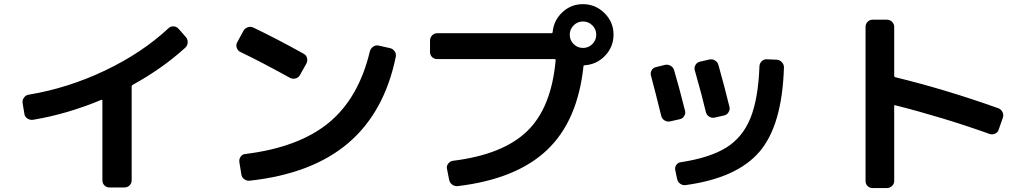

<svg xmlns="http://www.w3.org/2000/svg" viewBox="-20 -870 5040 942"><path d="M99.6 -311.5 90.8 -365.2Q88.9 -378.9 97.7 -391.1Q106.4 -403.3 120.1 -405.3Q313.5 -437.5 495.1 -523.9Q676.8 -610.4 806.6 -731.4Q816.4 -741.2 831.1 -740.7Q845.7 -740.2 856.4 -728.5L891.6 -688.5Q901.4 -677.7 900.9 -662.1Q900.4 -646.5 888.7 -635.7Q777.3 -534.2 629.9 -453.1Q626 -450.2 626 -446.3V14.6Q626 29.3 615.7 39.6Q605.5 49.8 589.8 49.8H517.6Q502.9 49.8 492.7 40Q482.4 30.3 482.4 14.6V-377Q482.4 -381.8 476.6 -379.9Q307.6 -309.6 141.6 -282.2Q127 -280.3 114.3 -288.6Q101.6 -296.9 99.6 -311.5Z M1159.2 -615.2Q1146.5 -621.1 1141.6 -635.3Q1136.7 -649.4 1143.6 -662.1L1173.8 -717.8Q1180.7 -730.5 1194.3 -735.8Q1208 -741.2 1221.7 -735.4Q1341.8 -677.7 1469.7 -606.4Q1482.4 -599.6 1486.3 -585.9Q1490.2 -572.3 1483.4 -558.6L1451.2 -501Q1443.4 -488.3 1429.2 -484.9Q1415 -481.4 1402.3 -488.3Q1266.6 -563.5 1159.2 -615.2ZM1893.6 -633.8Q1907.2 -630.9 1916 -618.7Q1924.8 -606.4 1921.9 -591.8Q1866.2 -319.3 1688.5 -168Q1510.7 -16.6 1204.1 16.6Q1189.5 17.6 1177.7 8.8Q1166 0 1164.1 -14.6L1154.3 -75.2Q1152.3 -88.9 1160.6 -101.1Q1168.9 -113.3 1182.6 -114.3Q1445.3 -146.5 1592.8 -267.6Q1740.2 -388.7 1794.9 -619.1Q1798.8 -632.8 1811 -641.1Q1823.2 -649.4 1836.9 -646.5Z M2794.4 -653.8Q2813.5 -634.8 2840.3 -634.8Q2867.2 -634.8 2886.2 -653.8Q2905.3 -672.9 2905.3 -699.7Q2905.3 -726.6 2886.2 -745.6Q2867.2 -764.6 2840.3 -764.6Q2813.5 -764.6 2794.4 -745.6Q2775.4 -726.6 2775.4 -699.7Q2775.4 -672.9 2794.4 -653.8ZM2839.8 -849.6Q2901.4 -849.6 2945.8 -805.7Q2990.2 -761.7 2990.2 -700.2Q2990.2 -640.6 2949.2 -597.2Q2908.2 -553.7 2848.6 -549.8Q2842.8 -549.8 2842.8 -545.9Q2814.5 -276.4 2663.6 -133.8Q2512.7 8.8 2226.6 43Q2211.9 44.9 2199.2 36.1Q2186.5 27.3 2183.6 11.7L2172.9 -42Q2169.9 -55.7 2179.2 -67.4Q2188.5 -79.1 2202.1 -81.1Q2447.3 -111.3 2566.4 -226.6Q2685.5 -341.8 2706.1 -574.2Q2706.1 -580.1 2701.2 -580.1H2125Q2110.4 -580.1 2100.1 -589.8Q2089.8 -599.6 2089.8 -615.2V-670.9Q2089.8 -685.5 2100.1 -696.3Q2110.4 -707 2125 -707H2684.6Q2690.4 -707 2691.4 -711.9Q2696.3 -769.5 2738.8 -809.6Q2781.2 -849.6 2839.8 -849.6Z M3791 -577.1Q3805.7 -576.2 3816.4 -564.5Q3827.1 -552.7 3826.2 -538.1Q3817.4 -255.9 3706.5 -126Q3595.7 3.9 3343.8 38.1Q3329.1 40 3316.9 31.2Q3304.7 22.5 3301.8 6.8L3293 -35.2Q3290 -48.8 3297.9 -60.5Q3305.7 -72.3 3320.3 -74.2Q3461.9 -95.7 3542.5 -145.5Q3623 -195.3 3661.6 -290Q3700.2 -384.8 3706.1 -545.9Q3707 -559.6 3717.3 -569.8Q3727.5 -580.1 3742.2 -579.1ZM3224.6 -299.8Q3196.3 -415 3173.8 -499Q3169.9 -512.7 3177.2 -525.4Q3184.6 -538.1 3199.2 -541L3243.2 -551.8Q3256.8 -554.7 3270 -547.4Q3283.2 -540 3287.1 -526.4Q3309.6 -451.2 3340.8 -327.1Q3344.7 -313.5 3336.9 -300.8Q3329.1 -288.1 3315.4 -285.2L3267.6 -274.4Q3253.9 -271.5 3241.2 -278.8Q3228.5 -286.1 3224.6 -299.8ZM3486.3 -293Q3472.7 -290 3460 -297.4Q3447.3 -304.7 3443.4 -319.3Q3423.8 -402.3 3388.7 -525.4Q3384.8 -539.1 3392.6 -551.8Q3400.4 -564.5 3414.1 -567.4L3460.9 -578.1Q3475.6 -581.1 3488.3 -573.2Q3501 -565.4 3504.9 -550.8Q3535.2 -443.4 3558.6 -346.7Q3562.5 -333 3554.7 -319.8Q3546.9 -306.6 3533.2 -303.7Z M4261.7 52.7Q4247.1 52.7 4236.8 43Q4226.6 33.2 4226.6 17.6V-738.3Q4226.6 -752.9 4236.8 -763.2Q4247.1 -773.4 4261.7 -773.4H4331.1Q4345.7 -773.4 4356.4 -763.2Q4367.2 -752.9 4367.2 -738.3V-498Q4367.2 -493.2 4372.1 -491.2Q4618.2 -431.6 4877.9 -338.9Q4891.6 -334 4898.4 -320.3Q4905.3 -306.6 4900.4 -293L4879.9 -234.4Q4876 -220.7 4862.3 -214.4Q4848.6 -208 4835 -212.9Q4608.4 -293.9 4372.1 -353.5Q4367.2 -355.5 4367.2 -350.6V17.6Q4367.2 32.2 4356.4 42.5Q4345.7 52.7 4331.1 52.7Z"/></svg>

Font: Rounded-L Mgen+ 1m bold
Style: Bold
Weight: 700
Designer: [Source Han Sans]
Ryoko NISHIZUKA  (kana & ideographs); Paul D. Hunt (Latin, Greek & Cyrillic); Wenlong ZHANG  (bopomofo
Version: Version 1.059.20150602